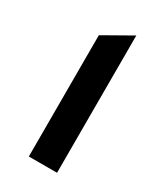

<svg xmlns="http://www.w3.org/2000/svg" viewBox="-181 -796 751 872"><g transform="rotate(30 194.0 -360.0)"><path d="M120 0H268V-720L120 -636Z"/></g></svg>

Font: All Genders v4
Style: Bold
Weight: 700
Designer: Rassam Alawdi
Foundry: Rassam Art
Version: Version 3.100;FEAKit 1.0